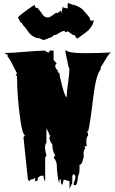

<svg xmlns="http://www.w3.org/2000/svg" viewBox="-20 -1052 704 1179"><path d="M217.8 -817.9 211.9 -816.9Q185.1 -825.2 171.4 -837.4Q157.7 -849.6 146 -867.7Q134.3 -885.7 122.1 -897L113.3 -912.1L104.5 -916L90.8 -944.8Q90.8 -949.7 125.5 -975.6Q160.2 -1001.5 182.6 -1016.1L192.9 -1021Q193.4 -1020 194.6 -1015.4Q195.8 -1010.7 196.5 -1009Q197.3 -1007.3 199.5 -1005.1Q201.7 -1002.9 205.1 -1002.9Q208.5 -1002.9 210 -1003.9L236.3 -971.2Q249 -944.8 273.4 -944.8Q282.7 -944.8 291 -950.2L324.7 -974.1L332.5 -971.2L352.5 -987.3L355.5 -970.2Q360.8 -985.4 365.7 -1013.7L372.1 -1001.5L379.9 -1004.9L393.1 -999L396.5 -1007.8L394 -1015.1L397 -1032.2H401.4Q406.2 -1032.2 416 -1027.1Q425.8 -1022 431.6 -1022H434.1Q470.7 -1010.3 488.8 -992.2Q495.1 -985.8 507.8 -970.5Q520.5 -955.1 529.3 -945.3L534.7 -927.7L544.9 -923.8L555.2 -929.7Q555.2 -909.7 541.7 -889.6Q528.3 -869.6 514.2 -858.2Q500 -846.7 477.5 -831.3Q455.1 -815.9 450.2 -812L453.1 -821.8L445.3 -819.3Q445.3 -826.2 442.4 -831.5Q437.5 -839.8 429.7 -835.9L396 -860.4Q388.2 -854.5 383.8 -854.5Q378.4 -853.5 376 -862.8Q362.3 -862.8 322.8 -836.9L314.9 -838.4L295.4 -822.8Q292 -823.2 288.6 -821.8Q271 -812.5 250 -806.6H247.1Q242.7 -806.6 232.9 -812.3Q223.1 -817.9 217.8 -817.9ZM301.3 -164.6Q283.2 -188 283.2 -209.5L292 -220.7H283.2Q283.2 -231.4 274.9 -245.4Q266.6 -259.3 265.1 -262.7V-176.3Q256.3 -163.6 256.3 -146.2Q256.3 -128.9 265.1 -97.2L257.3 -85V61Q247.6 49.8 247.6 27.3H230.5Q229 27.3 220.9 32.7Q212.9 38.1 212.4 38.6V50.3L204.1 61H195.8V38.6Q185.5 50.3 168.9 50.3L160.2 61L151.4 50.3L124 -209.5L133.3 -220.7Q117.7 -228.5 105.5 -312Q84.5 -460.4 84.5 -584.5L75.7 -590.3L84.5 -601.1Q81.5 -606 68.8 -631.8Q37.1 -696.3 26.9 -703.6V-714.8L6.8 -726.6Q50.3 -726.6 134.3 -733.9Q218.3 -741.2 257.3 -741.2Q265.6 -730 283.2 -730V-741.2H309.1V-684.6L327.6 -662.1L318.8 -651.4Q318.8 -635.3 329.6 -624.5Q335.9 -618.2 335.2 -616.7Q334.5 -615.2 334.5 -612.5Q334.5 -609.9 336.9 -607.2Q339.4 -604.5 341.8 -604.5L344.7 -606Q344.7 -586.4 362.3 -521Q379.9 -455.6 389.6 -455.6V-456.1Q389.6 -486.3 397.9 -542.5Q406.2 -598.6 406.2 -628.9Q400.9 -637.2 390.6 -688.7Q380.4 -740.2 380.4 -741.2H389.6Q402.8 -725.6 500.5 -725.6Q598.1 -725.6 664.1 -730Q651.4 -727.5 627.7 -686.5Q604 -645.5 598.6 -639.6V-627.9Q568.4 -590.3 551.8 -448.2Q532.7 -286.1 521 -244.1H512.2L521 -232.9V-220.7Q510.3 -206.5 510.3 -189Q510.3 -171.4 512.2 -153.8H497.6L503.9 -142.6Q493.2 -128.9 493.2 -109.1Q493.2 -89.4 494.1 -85Q490.7 -80.1 488.3 -67.9Q481.9 -40 468.3 -40V-16.1Q468.3 15.6 459.5 27.3Q454.6 85.4 442.4 85.4L432.6 84.5V71.8Q432.6 70.3 437.7 58.6Q442.9 46.9 442.9 38.1Q442.9 29.3 442.4 27.3L432.6 16.1L423.8 27.3V71.8L406.7 106.9V61L371.6 50.3L362.3 84.5L354 71.8V50.3H344.7V71.8Q337.9 62.5 333.3 23.2Q328.6 -16.1 328.6 -38.6Q328.6 -61 309.1 -85L318.8 -97.2Q301.3 -126 301.3 -164.6Z"/></svg>

Font: Butcherman
Style: Regular
Weight: 400
Version: Version 001.003